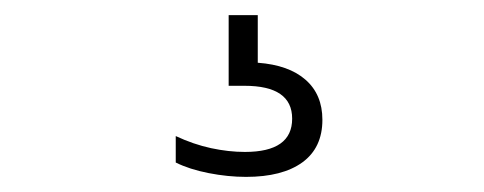

<svg xmlns="http://www.w3.org/2000/svg" viewBox="-20 -30 640 254"><path d="M305.5 204Q281.5 204 256 199Q230.5 194 212.5 185V150Q236 161 259.2 166Q282.5 171 304 171Q366.5 171 366.5 127Q366.5 83.5 303.5 83.5H282.5V-10H321V53Q362 56 384.2 75.5Q406.5 95 406.5 128.5Q406.5 165.5 380 184.8Q353.5 204 305.5 204Z"/></svg>

Font: Encode Sans Expanded Expanded Light
Style: Regular
Weight: 300
Width: 7
Designer: Multiple Designers
Foundry: Impallari Type
Version: Version 3.000; ttfautohint (v1.8.3) -l 8 -r 50 -G 200 -x 14 